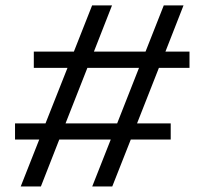

<svg xmlns="http://www.w3.org/2000/svg" viewBox="-20 -670 734 690"><path d="M593.5 -226.5V-168.5H450L383.5 0H311.5L378 -168.5H193L127 0H54.5L121 -168.5H34V-226.5H143.5L222.5 -426H101.5V-484.5H245.5L311 -650.5H382.5L317.5 -484.5H503L568.5 -650.5H639.5L574.5 -484.5H661V-426H551L472.5 -226.5ZM215.5 -226.5H401L479.5 -426H294Z"/></svg>

Font: Overused Grotesk Book
Style: Regular
Weight: 375
Version: Version 0.004